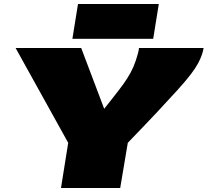

<svg xmlns="http://www.w3.org/2000/svg" viewBox="-20 -940 1038 960"><path d="M285 0 321 -226 58 -700H386L501 -396Q543 -449 571 -485Q599 -521 617 -549.5Q635 -578 647.5 -607Q660 -636 670 -674Q672 -680 673 -686.5Q674 -693 675 -700H998Q997 -693 995 -685.5Q993 -678 991 -671Q984 -649 971 -624.5Q958 -600 934 -568.5Q910 -537 869 -491.5Q828 -446 767 -381Q706 -316 619 -226L581 0ZM342 -746 370 -920H774L746 -746Z"/></svg>

Font: Georama ExtraExtended Black
Style: Italic
Weight: 900
Width: 8
Italic angle: -9°
Designer: Jean-Baptiste Levee
Foundry: Production Type
Version: Version 1.000